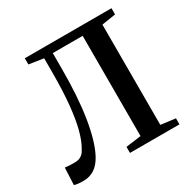

<svg xmlns="http://www.w3.org/2000/svg" viewBox="-166 -899 1049 1060"><g transform="rotate(-30 358.0 -369.0)"><path d="M71 5.5Q48 5.5 35 3.8Q22 2 11.5 -1L16.5 -110Q29 -108.5 42 -107.5Q55 -106.5 76.5 -106.5Q91 -106.5 103.5 -109.8Q116 -113 127.5 -123Q139 -133 149 -152.5Q171 -190 186.5 -248.8Q202 -307.5 210.8 -394.8Q219.5 -482 219.5 -604V-689.5L127 -703.5V-743H679.5V-703.5L591 -689.5V-50.5L684 -38.5V0H368.5V-38.5L465.5 -51.5V-690.5H275V-590Q275 -503 270 -426Q265 -349 254.8 -284.2Q244.5 -219.5 229.5 -167.5Q214.5 -115.5 194.5 -78Q172 -35.5 141 -15Q110 5.5 71 5.5Z"/></g></svg>

Font: Merriweather 72pt SemiBold
Style: Regular
Weight: 600
Version: Version 2.100